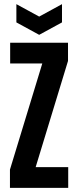

<svg xmlns="http://www.w3.org/2000/svg" viewBox="-20 -906 377 926"><path d="M28 0V-88L184 -600H29V-700H308V-612L152 -100H309V0ZM279 -886V-798L169 -738L59 -798V-886L169 -826Z"/></svg>

Font: Tektur Condensed Medium
Style: Regular
Weight: 500
Width: 3
Designer: Adam Jagosz
Foundry: Adam Jagosz
Version: Version 1.005;gftools[0.9.30]